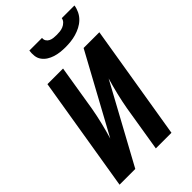

<svg xmlns="http://www.w3.org/2000/svg" viewBox="-278 -1056 1156 1156"><g transform="rotate(-45 300.0 -477.5)"><path d="M23 0 144 -735H277L229 -441Q220 -390 207.5 -338.5Q195 -287 180 -236L452 -735H586L465 0H332L380 -294Q389 -345 401.5 -396.5Q414 -448 429 -499L157 0ZM379 -815Q357 -815 335 -817.5Q313 -820 292.5 -826.5Q272 -833 254.5 -844Q237 -855 224.5 -872Q212 -889 209.5 -911Q207 -933 210 -955H318Q316 -941 323 -930Q330 -919 341.5 -913.5Q353 -908 366.5 -906.5Q380 -905 394 -905Q408 -905 421.5 -906.5Q435 -908 448.5 -913.5Q462 -919 473 -930Q484 -941 486 -955H594Q591 -933 580.5 -911Q570 -889 552.5 -872Q535 -855 513.5 -844Q492 -833 469.5 -826.5Q447 -820 424 -817.5Q401 -815 379 -815Z"/></g></svg>

Font: Iosevka XBd Ex Obl
Style: Regular
Weight: 800
Width: 7
Italic angle: -9°
Monospace: yes
Designer: Belleve Invis
Foundry: Belleve Invis
Version: Version 32.5.0; ttfautohint (v1.8.4)